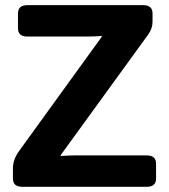

<svg xmlns="http://www.w3.org/2000/svg" viewBox="-20 -720 651 740"><path d="M66.4 0Q29.8 0 29.8 -31.7V-71.8Q29.8 -105.5 54.7 -139.6L372.1 -578.1V-581.5Q342.8 -579.1 313.5 -579.1H85.9Q49.3 -579.1 49.3 -610.8V-668.5Q49.3 -700.2 85.9 -700.2H531.2Q567.9 -700.2 567.9 -668.5V-635.7Q567.9 -609.9 550.8 -586.4L213.9 -122.1V-118.7Q243.2 -121.1 272.5 -121.1H544.9Q581.5 -121.1 581.5 -89.4V-31.7Q581.5 0 544.9 0Z"/></svg>

Font: Istok Web
Style: Bold
Weight: 700
Designer: Andrey V. Panov
Foundry: Andrey V. Panov
Version: Version 1.0.2g